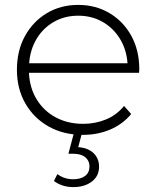

<svg xmlns="http://www.w3.org/2000/svg" viewBox="-20 -546 637 783"><path d="M318 4Q239 4 178.5 -30Q118 -64 83.5 -124Q49 -184 49 -261Q49 -339 81.5 -398.5Q114 -458 170.5 -492Q227 -526 299 -526Q370 -526 426.5 -492.5Q483 -459 515.5 -400Q548 -341 548 -263Q548 -260 547.5 -256Q547 -252 547 -249H98Q101 -187 130 -140Q159 -93 208 -67Q257 -41 319 -41Q369 -41 412.5 -59Q456 -77 486 -114L515 -81Q480 -39 429 -17.5Q378 4 318 4ZM99 -288H500Q496 -344 469 -388Q442 -432 398 -457Q354 -482 299 -482Q244 -482 200 -457Q156 -432 129.5 -388Q103 -344 99 -288ZM279 217Q233 217 200 192L214 164Q242 185 279 185Q309 185 327 171.5Q345 158 345 132Q345 110 328 95.5Q311 81 279 81H259L282 -6H315L299 54Q339 57 361.5 78.5Q384 100 384 134Q384 172 354.5 194.5Q325 217 279 217Z"/></svg>

Font: Montserrat Light
Style: Regular
Weight: 300
Designer: Julieta Ulanovsky
Foundry: Julieta Ulanovsky
Version: Version 9.000; ttfautohint (v1.8.4.7-5d5b)